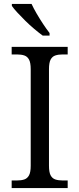

<svg xmlns="http://www.w3.org/2000/svg" viewBox="-20 -951 402 971"><path d="M39 0V-38.3H65.3Q87.7 -38.3 103 -43.5Q118.3 -48.7 126.8 -64.3Q135.3 -80 135.3 -113V-601Q135.3 -634 126.8 -649.7Q118.3 -665.3 103 -670.5Q87.7 -675.7 65.3 -675.7H39V-714H322.3V-675.7H297Q275.3 -675.7 259.8 -670.5Q244.3 -665.3 236 -649.7Q227.7 -634 227.7 -601V-113Q227.7 -80 236 -64.3Q244.3 -48.7 259.8 -43.5Q275.3 -38.3 297 -38.3H322.3V0ZM196 -771Q176.7 -785 153.5 -804.5Q130.3 -824 108 -846Q85.7 -868 67.3 -888Q49 -908 40 -921V-931H139.7Q149.7 -909 165.5 -882Q181.3 -855 198.5 -829Q215.7 -803 230.7 -784V-771Z"/></svg>

Font: Noto Serif Hentaigana ExtraLight
Style: Regular
Weight: 200
Designer: Kazuhiro Yamada
Foundry: nipponia
Version: Version 1.000